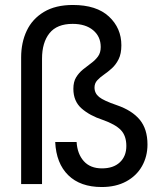

<svg xmlns="http://www.w3.org/2000/svg" viewBox="-20 -740 640 772"><path d="M389 12Q303 12 254.5 -35.5Q206 -83 202 -169H288Q291 -121 317 -92Q343 -63 390 -63Q436 -63 462 -87.5Q488 -112 488 -153Q488 -194 466 -217Q444 -240 393 -258Q341 -275 308 -304Q275 -333 275 -383Q275 -411 286 -429Q297 -447 313.5 -460.5Q330 -474 346.5 -486Q363 -498 374 -513Q385 -528 385 -551Q385 -593 354.5 -618.5Q324 -644 272 -644Q209 -644 179 -606.5Q149 -569 149 -504V0H65V-509Q65 -569 87.5 -616.5Q110 -664 156.5 -692Q203 -720 273 -720Q368 -720 418 -673.5Q468 -627 468 -558Q468 -524 457 -502Q446 -480 430 -465.5Q414 -451 398 -440Q382 -429 371 -417Q360 -405 360 -388Q360 -365 378.5 -350Q397 -335 450 -317Q511 -296 542 -258.5Q573 -221 573 -159Q573 -111 551 -72Q529 -33 487.5 -10.5Q446 12 389 12Z"/></svg>

Font: DM Mono
Style: Regular
Weight: 400
Designer: Colophon Foundry
Foundry: Colophon Foundry
Version: Version 1.000; ttfautohint (v1.8.2.53-6de2)